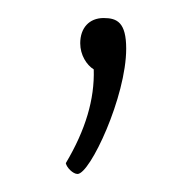

<svg xmlns="http://www.w3.org/2000/svg" viewBox="-20 -78 215 213"><path d="M69 -30C69 -17 76 -6 84 -1C85 32 75 66 53 103C54 108 61 115 66 115C80 115 120 29 120 -24C120 -53 110 -58 95 -58C79 -58 69 -47 69 -30Z"/></svg>

Font: Yanone Kaffeesatz Extra Light
Style: Regular
Weight: 200
Designer: Yanone (Cyrillic: Daniel Pouzeot & Huerta Tipografica)
Foundry: Yanone
Version: Version 1.100;PS 001.100;hotconv 1.0.70;makeotf.lib2.5.58329